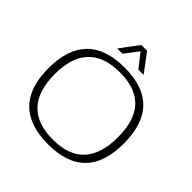

<svg xmlns="http://www.w3.org/2000/svg" viewBox="-225 -1066 1253 1253"><g transform="rotate(45 401.5 -439.5)"><path d="M404.3 -39.1Q693.4 -39.1 693.4 -351.1Q693.4 -659.2 404.3 -659.2Q109.9 -659.2 109.9 -351.1Q109.9 -39.1 404.3 -39.1ZM53.7 -348.1Q53.7 -703.1 404.3 -703.1Q749.5 -703.1 749.5 -348.1Q749.5 4.9 404.3 4.9Q53.7 4.9 53.7 -348.1ZM375 -883.8H428.7L523.9 -756.8H475.1L400.9 -851.6L328.6 -756.8H279.8Z"/></g></svg>

Font: Voltera Light
Style: Light
Weight: 300
Designer: Bernd Montag
Version: Version 1.301